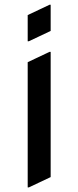

<svg xmlns="http://www.w3.org/2000/svg" viewBox="-20 -777 333 816"><path d="M97.7 19.5V-512.7L190.4 -556.6H195.3V-24.4L102.5 19.5ZM195.3 -756.8V-645.5L102.5 -601.6H97.7V-712.9L190.4 -756.8Z"/></svg>

Font: Nova Cut
Style: Book
Weight: 400
Version: Version 2.000